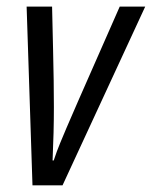

<svg xmlns="http://www.w3.org/2000/svg" viewBox="-20 -554 454 574"><path d="M135.7 -534.2Q136.2 -501 138.7 -404.1Q141.1 -307.1 141.1 -233.9Q141.1 -160.6 137.2 -74.2H140.6Q150.4 -104 159.7 -126Q180.2 -177.7 337.9 -534.2H414.1L167 0H77.1L59.6 -534.2Z"/></svg>

Font: Open Sans Hebrew Condensed
Style: Italic
Weight: 400
Width: 3
Italic angle: -12°
Foundry: Ascender Corporation, Yanek Iontef
Version: Version 2.001;PS 002.001;hotconv 1.0.70;makeotf.lib2.5.58329